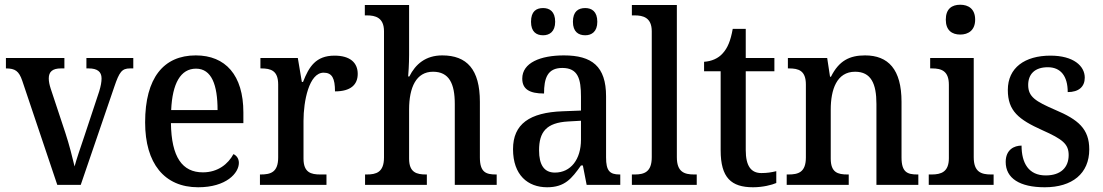

<svg xmlns="http://www.w3.org/2000/svg" viewBox="-20 -781 4658 811"><path d="M74 -440 222 0H321L463 -415C484 -477 495 -492 529 -492H543V-536H345V-492H355C391 -492 409 -478 409 -450C409 -435 406 -418 399 -395L336 -205C320 -158 302 -105 295 -78C287 -112 272 -172 256 -220L194 -407C189 -423 186 -436 186 -450C186 -478 202 -492 237 -492H252V-536H5V-492C44 -492 60 -481 74 -440Z M817 10C936 10 989 -50 989 -93C989 -112 978 -125 966 -130C944 -89 901 -53 837 -53C750 -53 704 -117 702 -261H1008V-306C1008 -464 932 -547 807 -547C671 -547 593 -452 593 -264C593 -91 674 10 817 10ZM899 -316H703C708 -429 743 -491 808 -491C874 -491 899 -422 899 -316Z M1078 0H1359V-44H1333C1294 -44 1262 -52 1262 -111V-271C1262 -353 1285 -474 1347 -474C1383 -474 1395 -450 1395 -395C1461 -395 1491 -423 1491 -469C1491 -516 1459 -546 1393 -546C1314 -546 1285 -499 1260 -435H1255L1238 -536H1080V-492H1083C1124 -492 1155 -483 1155 -424V-116C1155 -53 1123 -44 1081 -44H1078Z M1522 0H1783V-44H1780C1740 -44 1708 -52 1708 -111V-318C1708 -412 1738 -478 1809 -478C1877 -478 1901 -428 1901 -342V0H2078V-44H2075C2033 -44 2007 -53 2007 -116V-351C2007 -488 1952 -547 1848 -547C1778 -547 1735 -510 1709 -458H1704C1705 -466 1708 -512 1708 -549V-760H1521V-716H1530C1565 -716 1602 -707 1602 -649V-116C1602 -53 1569 -44 1529 -44H1522Z M2452 -632C2479 -632 2503 -647 2503 -689C2503 -733 2479 -747 2452 -747C2423 -747 2400 -733 2400 -689C2400 -647 2423 -632 2452 -632ZM2274 -632C2301 -632 2325 -647 2325 -689C2325 -733 2301 -747 2274 -747C2245 -747 2223 -733 2223 -689C2223 -647 2245 -632 2274 -632ZM2291 10C2366 10 2395 -27 2434 -82H2442L2458 0H2600V-44H2597C2555 -44 2540 -60 2540 -116V-374C2540 -501 2480 -547 2362 -547C2263 -547 2186 -516 2186 -449C2186 -404 2217 -386 2278 -386C2278 -450 2292 -494 2355 -494C2422 -494 2434 -447 2434 -373V-314L2357 -311C2217 -306 2147 -257 2147 -151C2147 -41 2210 10 2291 10ZM2324 -52C2278 -52 2257 -85 2257 -146C2257 -223 2287 -263 2381 -268L2434 -271V-191C2434 -108 2391 -52 2324 -52Z M2649 0H2923V-44H2912C2870 -44 2839 -55 2839 -117V-760H2649V-716H2661C2696 -716 2733 -707 2733 -649V-117C2733 -55 2702 -44 2661 -44H2649Z M3161 10C3202 10 3241 0 3259 -8V-58C3239 -53 3220 -50 3196 -50C3153 -50 3130 -79 3130 -147V-480H3251V-536H3130V-659H3075C3066 -608 3053 -578 3033 -556C3014 -534 2985 -522 2954 -520V-480H3024V-146C3024 -30 3069 10 3161 10Z M3303 0H3565V-44H3560C3519 -44 3489 -52 3489 -111V-318C3489 -402 3514 -478 3592 -478C3659 -478 3682 -428 3682 -342V0H3859V-44H3855C3813 -44 3788 -53 3788 -116V-351C3788 -488 3732 -547 3634 -547C3569 -547 3524 -525 3490 -457H3486L3474 -536H3308V-492H3313C3353 -492 3384 -483 3384 -424V-116C3384 -53 3352 -44 3310 -44H3303Z M4036 -635C4070 -635 4099 -653 4099 -698C4099 -744 4070 -761 4036 -761C4001 -761 3975 -744 3975 -698C3975 -653 4001 -635 4036 -635ZM3903 0H4177V-44H4166C4124 -44 4093 -55 4093 -117V-536H3909V-492H3917C3957 -492 3988 -481 3988 -423V-113C3988 -55 3956 -44 3915 -44H3903Z M4393 10C4509 10 4581 -48 4581 -150C4581 -237 4534 -276 4437 -317C4354 -353 4323 -372 4323 -422C4323 -467 4350 -497 4406 -497C4460 -497 4490 -460 4490 -392C4537 -392 4562 -415 4562 -453C4562 -502 4515 -546 4417 -546C4309 -546 4237 -495 4237 -401C4237 -312 4283 -276 4383 -231C4468 -193 4494 -173 4494 -126C4494 -74 4461 -40 4397 -40C4325 -40 4295 -92 4295 -166C4264 -166 4228 -149 4228 -97C4228 -28 4287 10 4393 10Z"/></svg>

Font: Noto Serif Myanmar SemiCondensed Medium
Style: Regular
Weight: 500
Width: 4
Designer: Ben Mitchell and the Monotype Design Team
Foundry: Monotype Imaging Inc.
Version: Version 2.106